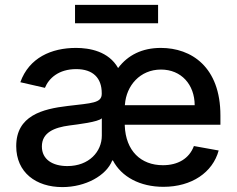

<svg xmlns="http://www.w3.org/2000/svg" viewBox="-20 -747 961 779"><path d="M233 12.1C327.4 12.1 411.6 -34.8 435.4 -95.9H438.2C473 -29.5 547.9 11 643.1 11C758.2 11 843 -47.6 867.2 -136.4L766.7 -154.5C747.5 -103 701.3 -76.7 641 -76.7C551.5 -76.7 490.1 -134.9 486.2 -237.6V-240.8H874.3V-278.4C874.3 -475.5 756.4 -552.6 632.5 -552.6C557.2 -552.6 498.9 -523.8 459.2 -470.9C420.8 -539.1 343 -552.6 288.4 -552.6C188.6 -552.6 98 -512.8 62.5 -413.4L162.3 -390.6C177.9 -429.3 218 -466.6 289.1 -466.6C357.6 -466.6 392.8 -430.4 392.8 -369V-366.5C392.8 -328.5 353 -328.8 255 -317.1C152 -305 45.8 -277.7 45.8 -154.1C45.8 -47.2 126.1 12.1 233 12.1ZM149.9 -152.7C149.9 -209.5 200.3 -229.8 261.7 -237.9C296.2 -242.5 377.8 -251.8 393.1 -267V-196.7C393.1 -132.1 341.6 -73.2 253.2 -73.2C193.2 -73.2 149.9 -100.1 149.9 -152.7ZM284.4 -652.7H621.4V-727.3H284.4ZM486.5 -320.3 486.9 -323.2C492.5 -399.1 547.9 -464.8 633.2 -464.8C715.6 -464.8 769.5 -403.8 769.9 -320.3Z"/></svg>

Font: Margiela Sans Medium
Style: Regular
Weight: 500
Designer: Stefan Endress, Andreas Faust
Version: Version 1.100;FEAKit 1.0